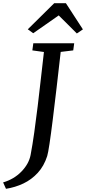

<svg xmlns="http://www.w3.org/2000/svg" viewBox="-110 -1014 540 1202"><path d="M-72.5 168 -90.5 128Q-22.5 108 24 60.2Q70.5 12.5 81.5 -43.5Q93.5 -106.5 104.5 -185Q115.5 -263.5 126 -349.5Q136.5 -435.5 146 -522Q155.5 -608.5 165 -688.5L92.5 -698.5L98.5 -743H354.5L348.5 -698.5L270 -689Q257 -573 244.2 -463.8Q231.5 -354.5 220.2 -264.2Q209 -174 200 -114.2Q191 -54.5 185.5 -37Q165.5 25.5 126.5 68Q87.5 110.5 36.2 134.8Q-15 159 -72.5 168ZM64 -830.5 229.5 -994H302.5L409 -830L371 -804.5Q343 -832.5 314.5 -861Q286 -889.5 257.5 -917.5Q218 -889.5 178 -861.8Q138 -834 98 -806Z"/></svg>

Font: Merriweather
Style: Italic
Weight: 400
Italic angle: -7.8°
Designer: Eben Sorkin
Foundry: Eben Sorkin
Version: Version 2.100